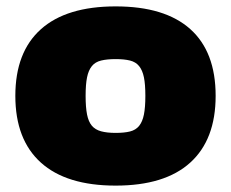

<svg xmlns="http://www.w3.org/2000/svg" viewBox="-20 -570 722 601"><path d="M342 11Q188 11 108 -61Q28 -133 28 -270Q28 -407 108 -478.5Q188 -550 342 -550Q496 -550 575.5 -479Q655 -408 655 -270Q655 -133 575.5 -61Q496 11 342 11ZM342 -154Q369 -154 387 -158.5Q405 -163 415.5 -176Q426 -189 430.5 -211.5Q435 -234 435 -270Q435 -306 430.5 -328Q426 -350 415.5 -363Q405 -376 387 -380.5Q369 -385 342 -385Q315 -385 296.5 -380.5Q278 -376 267.5 -363Q257 -350 252.5 -328Q248 -306 248 -270Q248 -234 252.5 -211.5Q257 -189 267.5 -176.5Q278 -164 296.5 -159Q315 -154 342 -154Z"/></svg>

Font: Plata Sans Black
Style: Regular
Weight: 900
Designer: Pablo Impallari, Andres Torresi, & Cristiano Sobral
Foundry: Pablo Impallari, Andres Torresi, & Cristiano Sobral
Version: Version 1.00;December 28, 2019;FontCreator 12.0.0.2547 64-bi